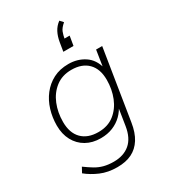

<svg xmlns="http://www.w3.org/2000/svg" viewBox="-222 -850 1014 1146"><g transform="rotate(-30 285.0 -277.5)"><path d="M241 188Q177 188 127 166.5Q77 145 39 114L58 79Q88 101 114.5 117Q141 133 171 141Q201 149 239 149Q307 149 350 112.5Q393 76 405 0L426 -133L434 -132Q417 -95 389.5 -68Q362 -41 325 -26Q288 -11 242 -11Q185 -11 142 -35.5Q99 -60 75 -104.5Q51 -149 51 -208Q51 -263 66.5 -314Q82 -365 113 -405Q144 -445 189 -468.5Q234 -492 294 -492Q356 -492 404 -460.5Q452 -429 469 -362H462L481 -484H523L446 -2Q436 63 409.5 105Q383 147 341.5 167.5Q300 188 241 188ZM248 -50Q313 -50 357 -84.5Q401 -119 423.5 -175Q446 -231 446 -296Q446 -371 405.5 -412Q365 -453 292 -453Q228 -453 183.5 -418.5Q139 -384 116.5 -328.5Q94 -273 94 -208Q94 -132 134.5 -91Q175 -50 248 -50ZM305 -570 315 -631Q321 -667 335.5 -695Q350 -723 377 -743L397 -721Q370 -698 362 -677.5Q354 -657 349 -628L336 -635H386L375 -570Z"/></g></svg>

Font: Nunito Sans 12pt ExtraLight
Style: Italic
Weight: 200
Italic angle: -9°
Designer: Vernon Adams
Foundry: Vernon Adams
Version: Version 3.101;gftools[0.9.27]